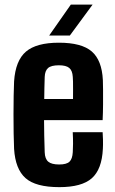

<svg xmlns="http://www.w3.org/2000/svg" viewBox="-20 -792 494 822"><path d="M234 9.2Q132.6 9.2 89.1 -29.6Q45.6 -68.4 40.3 -154.6Q39 -181.8 38.4 -221.1Q37.8 -260.5 37.8 -303Q37.8 -345.5 38.5 -383Q39.2 -420.5 40.3 -443.7Q46.3 -532.9 91.2 -571.1Q136 -609.2 232.3 -609.2Q329.5 -609.2 372.9 -571.6Q416.3 -534 420.4 -448.9Q420.9 -437 421.2 -408.1Q421.4 -379.2 421.2 -343.9Q420.9 -308.6 419.4 -277.8H168.6Q168.6 -245.1 169.4 -211.2Q170.1 -177.4 171.4 -140.1Q172.4 -111.8 186.6 -99.8Q200.8 -87.8 233.5 -87.8Q264.9 -87.8 277.5 -99.8Q290.1 -111.8 291.6 -140.9Q292.6 -155.9 292.7 -176.7Q292.9 -197.4 291.4 -226H419.4Q420.4 -216.8 420.9 -193.9Q421.4 -170.9 420.4 -154.6Q416.2 -67.1 373.1 -28.9Q330.1 9.2 234 9.2ZM169.4 -368.2H292.6Q292.7 -388.5 292.8 -408Q292.9 -427.6 292.6 -442.2Q292.2 -456.9 291.6 -462.8Q290 -489.8 276.5 -501.1Q262.9 -512.5 232.3 -512.5Q198.8 -512.5 185.6 -500.6Q172.4 -488.8 171.4 -462.8Q170.9 -438.6 170.1 -414.8Q169.4 -391.1 169.4 -368.2ZM190.6 -640 283.3 -772.4H376.5L279.1 -640Z"/></svg>

Font: Big Shoulders Text SC Thin
Style: Regular
Weight: 100
Designer: Patric King
Foundry: XO Type Co
Version: Version 2.002